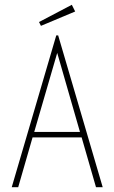

<svg xmlns="http://www.w3.org/2000/svg" viewBox="-20 -782 478 802"><path d="M381 0 321 -208H116L56 0H29L215 -634H223L409 0ZM219 -561 123 -231H314ZM151 -674 143 -690 280 -762 294 -734Z"/></svg>

Font: Inconsolata SemiCondensed ExtraLight
Style: Regular
Weight: 200
Width: 4
Monospace: yes
Designer: Raph Levien, Cyreal, Brenton Simpson
Foundry: Raph Levien, Cyreal, Google
Version: Version 3.100; ttfautohint (v1.8.4.7-5d5b)